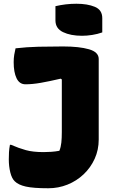

<svg xmlns="http://www.w3.org/2000/svg" viewBox="-20 -805 640 1025"><path d="M317 -557Q403 -557 455 -542Q507 -527 507 -490V-60Q507 -5 485.5 42.5Q464 90 426.5 125.5Q389 161 340.5 180.5Q292 200 238 200Q158 200 118 191Q78 182 59 163Q43 148 35 115.5Q27 83 27 46Q27 26 28 7.5Q29 -11 33 -32H39Q80 -14 118 -3.5Q156 7 213 7Q232 7 253.5 5.5Q275 4 297 0Q305 -20 307.5 -44Q310 -68 310 -100V-381L304 -385Q244 -371 198.5 -363Q153 -355 116 -355Q84 -355 68.5 -387Q53 -419 53 -473Q53 -494 56 -512.5Q59 -531 63 -547Q122 -554 185.5 -555.5Q249 -557 317 -557ZM276 -772Q331 -785 388 -785Q447 -785 486.5 -768.5Q526 -752 526 -708V-632Q501 -623 472.5 -618.5Q444 -614 418 -614Q357 -614 316.5 -633.5Q276 -653 276 -696Z"/></svg>

Font: Recursive Mn Csl St Blk
Style: Regular
Weight: 900
Monospace: yes
Version: Version 1.079;hotconv 1.0.112;makeotfexe 2.5.65598; ttfautoh